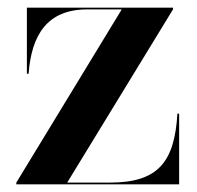

<svg xmlns="http://www.w3.org/2000/svg" viewBox="-20 -480 514 500"><path d="M207 -455.5H297L22.5 -4.5V0H446.5V-184H442C434.5 -60 393.5 -4.5 266.5 -4.5H155L430.5 -455.5V-460H50V-288H54.5C62 -389 103 -455.5 207 -455.5Z"/></svg>

Font: Bodoni* 36pt Medium
Style: Regular
Weight: 500
Version: Version 2.3